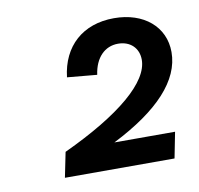

<svg xmlns="http://www.w3.org/2000/svg" viewBox="-53 -793 500 483"><g transform="rotate(-10 197.5 -551.0)"><path d="M89 -428 76 -364H356L369 -430H214C333 -490 395 -557 395 -629C395 -694 343 -738 267 -738C187 -738 134 -690 125 -612L201 -605C207 -648 232 -673 266 -673C297 -673 318 -653 318 -623C318 -566 237 -497 89 -428Z"/></g></svg>

Font: Uncut Sans Semibold Italic
Style: Regular
Weight: 600
Italic angle: -11°
Designer: Kasper Nordkvist
Foundry: UNCUT.wtf
Version: Version 1.304;Glyphs 3.2 (3246)